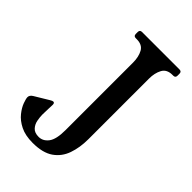

<svg xmlns="http://www.w3.org/2000/svg" viewBox="-204 -738 827 827"><g transform="rotate(45 209.0 -324.5)"><path d="M382.8 -660Q395.8 -660 395.8 -647V-635Q395.8 -622 382.8 -622H377.8Q343.8 -622 330.8 -597.5Q317.8 -573 317.8 -539V-169.5Q317.8 -119.5 303.4 -78.1Q289 -36.8 254.5 -12.9Q220 11 159 11Q114 11 83.6 -4.2Q53.2 -19.5 36 -41.3Q18.7 -63 11.3 -83.3Q4 -103.6 4 -112.5Q4 -124.8 18 -133.5L83.5 -173Q91.5 -178 96.5 -178Q104.5 -178 104.5 -166Q104.5 -159 103.5 -140.2Q102.5 -121.5 102.5 -105.5Q102.5 -90.5 106 -71.5Q109.5 -52.5 121.9 -39Q134.2 -25.5 159 -25.5Q185 -25.5 202.8 -48.9Q220.5 -72.2 220.5 -128V-539Q220.5 -574 207.5 -598Q194.5 -622 160.5 -622H154.5Q141.5 -622 141.5 -635V-647Q141.5 -660 154.5 -660Z"/></g></svg>

Font: Young Serif Light
Style: Regular
Weight: 300
Designer: Bastien Sozeau
Foundry: NBR — Bastien Sozeau
Version: Version 5.001